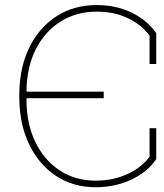

<svg xmlns="http://www.w3.org/2000/svg" viewBox="-20 -742 658 771"><path d="M363.8 9.8Q273.4 9.8 204.6 -35.9Q135.7 -81.5 96.7 -163.1Q57.6 -244.6 57.6 -351.6V-360.4Q57.6 -467.8 96.7 -549.1Q135.7 -630.4 205.8 -676Q275.9 -721.7 368.7 -721.7Q445.8 -721.7 508.5 -691.4Q571.3 -661.1 607.4 -608.9V-484.9H580.6V-599.1Q547.9 -643.1 493.2 -669.2Q438.5 -695.3 368.7 -695.3Q286.1 -695.3 222.9 -655.3Q159.7 -615.2 123.5 -543.5Q87.4 -471.7 86.4 -376.5L87.4 -374H396.5V-347.7H87.4L86.4 -345.2Q85.9 -247.1 121.3 -173.1Q156.7 -99.1 219.5 -57.9Q282.2 -16.6 363.8 -16.6Q434.1 -16.6 491.2 -42.7Q548.3 -68.8 580.6 -112.8V-227.1H607.4V-103Q571.8 -50.8 506.8 -20.5Q441.9 9.8 363.8 9.8Z"/></svg>

Font: Roboto Slab Thin
Style: Regular
Weight: 100
Designer: Google
Version: Version 2.000; ttfautohint (v1.8.1.43-b0c9)